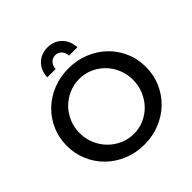

<svg xmlns="http://www.w3.org/2000/svg" viewBox="-232 -1085 1274 1274"><g transform="rotate(-45 405.0 -448.0)"><path d="M405 -707Q483.5 -707 551.2 -679.5Q619 -652 669 -604Q719 -556 747.5 -491Q776 -426 776 -351Q776 -275.5 747.5 -210Q719 -144.5 669 -96Q619 -47.5 551.2 -19.8Q483.5 8 405 8Q326.5 8 258.8 -19.8Q191 -47.5 141 -96Q91 -144.5 62.5 -210Q34 -275.5 34 -351Q34 -426.5 62.5 -491.5Q91 -556.5 141 -604.5Q191 -652.5 258.8 -679.8Q326.5 -707 405 -707ZM406 -607Q354.5 -607 308.5 -587Q262.5 -567 228.2 -532.5Q194 -498 174 -451.2Q154 -404.5 154 -351Q154 -297 174 -249.8Q194 -202.5 228.5 -167.5Q263 -132.5 308.8 -112.2Q354.5 -92 406 -92Q457.5 -92 502.8 -112.2Q548 -132.5 581.8 -167.5Q615.5 -202.5 635.2 -249.8Q655 -297 655 -351Q655 -404.5 635.2 -451.2Q615.5 -498 581.8 -532.5Q548 -567 502.8 -587Q457.5 -607 406 -607ZM264 -764Q265 -795.5 276 -821.2Q287 -847 305.8 -865.5Q324.5 -884 349.8 -894Q375 -904 405 -904Q435 -904 460.2 -894Q485.5 -884 504.2 -865.5Q523 -847 534 -821.2Q545 -795.5 546 -764H468Q466.5 -793.5 449 -812.2Q431.5 -831 405 -831Q378.5 -831 361 -812.2Q343.5 -793.5 342 -764Z"/></g></svg>

Font: Argentum Sans
Style: Regular
Weight: 400
Designer: Julieta Ulanovsky, Owen Earl, Chris M. Simpson, Rasmus Andersson, Cristiano Sobral
Foundry: The Argentum Sans Project Authors
Version: Version 3.135; ttfautohint (v1.8.4.7-5d5b-dirty)